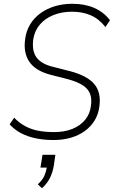

<svg xmlns="http://www.w3.org/2000/svg" viewBox="-20 -733 608 1016"><path d="M263 8Q213 8 169.5 -1Q126 -10 91 -28.5Q56 -47 31 -75L55 -110Q82 -82 114 -65Q146 -48 183.5 -41Q221 -34 265 -34Q322 -34 363.5 -51Q405 -68 430.5 -99Q456 -130 461 -172Q467 -211 456 -238Q445 -265 416 -283Q387 -301 339 -314L245 -338Q167 -359 135 -406.5Q103 -454 113 -526Q118 -568 139 -603Q160 -638 193.5 -662.5Q227 -687 270 -700Q313 -713 362 -713Q429 -713 479 -691Q529 -669 562 -626L538 -590Q504 -633 460.5 -652Q417 -671 361 -671Q306 -671 262 -653Q218 -635 190.5 -602.5Q163 -570 156 -525Q148 -464 173 -429.5Q198 -395 258 -380L352 -356Q442 -332 479 -288Q516 -244 506 -171Q501 -129 481 -96Q461 -63 428.5 -39.5Q396 -16 354 -4Q312 8 263 8ZM202 263 180 242Q204 221 214 198.5Q224 176 229 146L236 154H194L205 86H273L265 142Q259 179 244 209Q229 239 202 263Z"/></svg>

Font: Nunito Sans 10pt SemiCondensed ExtraLight
Style: Italic
Weight: 250
Width: 4
Italic angle: -9°
Designer: Vernon Adams
Foundry: Vernon Adams
Version: Version 3.101;gftools[0.9.27]